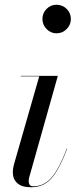

<svg xmlns="http://www.w3.org/2000/svg" viewBox="-20 -780 324 810"><path d="M159 -700Q159 -725 176.5 -742.5Q194 -760 218.5 -760Q243.5 -760 261.2 -742.5Q279 -725 279 -700Q279 -675.5 261.2 -657.5Q243.5 -639.5 218.5 -639.5Q194 -639.5 176.5 -657.5Q159 -675.5 159 -700ZM263.5 -153Q231 -67 197.8 -28.5Q164.5 10 111 10Q72 10 53 -7.2Q34 -24.5 34 -53Q34 -67.5 38.5 -85L145.5 -458H67.5V-460H224L103 -31Q101 -24 101 -15Q101 -6.5 105.2 -0.2Q109.5 6 120.5 6Q165.5 6 197.5 -31Q229.5 -68 262 -153.5Z"/></svg>

Font: Bodoni* 96pt
Style: Italic
Weight: 400
Italic angle: -13°
Version: Version 2.3